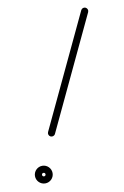

<svg xmlns="http://www.w3.org/2000/svg" viewBox="-70 -577 415 644"><g transform="rotate(-10 138.0 -255.0)"><path d="M267.4 -532.9C261.5 -535.7 254.3 -533.1 251.5 -527.1C191.3 -399.5 131.1 -271.8 70.9 -144.1C68.1 -138.1 70.6 -131 76.6 -128.1C82.6 -125.3 89.8 -127.9 92.6 -133.9C92.6 -133.9 92.6 -133.9 92.6 -133.9C152.8 -261.5 213 -389.2 273.2 -516.9C276 -522.9 273.4 -530 267.4 -532.9ZM38 -6C38 -2.6 35.4 0 32 0C28.6 0 26 -2.6 26 -6C26 -9.4 28.6 -12 32 -12C35.4 -12 38 -9.4 38 -6ZM2 -6C2 10.5 15.5 24 32 24C48.5 24 62 10.5 62 -6C62 -22.5 48.5 -36 32 -36C15.5 -36 2 -22.5 2 -6Z"/></g></svg>

Font: FRB American Cursive Guidelines Light
Style: Italic
Weight: 300
Italic angle: -25°
Version: Version 2.0;Modular Font Editor K font №1